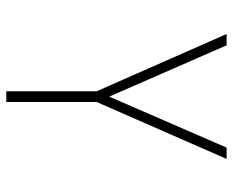

<svg xmlns="http://www.w3.org/2000/svg" viewBox="-85 -655 740 610"><g transform="rotate(90 285.0 -350.0)"><path d="M270 0V-287L88 -700H124L287 -327L449 -700H485L304 -287V0Z"/></g></svg>

Font: League Mono Narrow Thin
Style: Regular
Weight: 100
Width: 3
Designer: Tyler Finck
Foundry: The League of Moveable Type / Tyler Finck
Version: Version 2.210